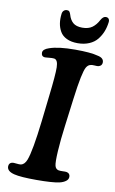

<svg xmlns="http://www.w3.org/2000/svg" viewBox="-100 -965 615 1026"><g transform="rotate(10 207.5 -452.0)"><path d="M152.3 -887.2Q153.3 -898.9 160.4 -905.8Q167.5 -912.6 178.2 -912.6Q187 -912.6 191.2 -907.5Q195.3 -902.3 198.7 -891.6Q206.1 -864.7 223.4 -849.6Q240.7 -834.5 273.9 -834.5Q307.1 -834.5 327.6 -849.4Q348.1 -864.3 362.3 -891.6Q374 -912.6 388.7 -912.6Q399.4 -912.6 404.5 -905.8Q409.7 -898.9 408.2 -887.2Q404.8 -859.9 395.5 -836.4Q386.2 -813 369.9 -792.5Q353.5 -772 326.2 -760.3Q298.8 -748.5 263.7 -748.5Q228.5 -748.5 204.1 -760.3Q179.7 -772 168 -792.5Q156.2 -813 152.6 -836.4Q148.9 -859.9 152.3 -887.2ZM147.5 -304.2 163.6 -445.8Q177.2 -560.5 176.5 -601.6Q175.8 -642.6 155.3 -646Q145 -647.5 125.5 -645.3Q106 -643.1 101.6 -644Q85.4 -646.5 85.4 -665.5Q85.4 -684.6 118.2 -695.3Q166.5 -712.4 257.3 -712.4Q342.3 -712.4 380.4 -701.7Q414.6 -695.3 414.6 -670.9Q414.6 -651.9 395 -647Q389.2 -645.5 373.8 -647Q358.4 -648.4 349.6 -645Q337.4 -641.1 329.3 -626.7Q321.3 -612.3 312.5 -570.6Q303.7 -528.8 293.5 -449.7L274.4 -301.3Q264.2 -224.6 260.5 -162.4Q256.8 -100.1 261.7 -82.5Q266.1 -65.9 280.8 -62Q291 -60.1 304.7 -60.8Q318.4 -61.5 325.2 -60.5Q344.7 -56.6 344.7 -37.6Q344.7 -23.4 331.8 -13.7Q318.8 -3.9 297.9 1Q259.8 9.3 174.3 9.3Q87.9 9.3 53.2 0.5Q12.7 -9.3 12.7 -35.6Q12.7 -53.7 29.3 -58.6Q36.6 -60.5 53.2 -58.3Q69.8 -56.2 78.6 -57.6Q98.1 -62 108.9 -89.4Q128.4 -140.1 147.5 -304.2Z"/></g></svg>

Font: Cooper* SemiBold
Style: Italic
Weight: 600
Italic angle: -7°
Designer: Owen Earl
Foundry: indestructible type*
Version: Version 0.001